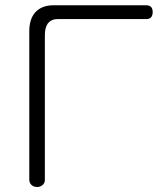

<svg xmlns="http://www.w3.org/2000/svg" viewBox="-20 -708 635 746"><path d="M187.5 -687.5Q141.6 -687.5 116.2 -659.2Q93.8 -632.8 93.8 -586.9V-10.7Q93.8 2.9 102.5 10.7Q111.3 18.6 124 18.6Q135.7 18.6 144.5 11.7Q154.3 3.9 154.3 -8.8V-572.3Q154.3 -600.6 166 -617.2Q179.7 -633.8 202.1 -633.8H547.9Q573.2 -633.8 573.2 -661.1Q573.2 -687.5 547.9 -687.5Z"/></svg>

Font: Gulim
Style: Regular
Weight: 400
Version: Version 2.21